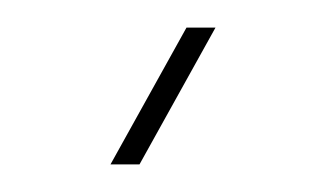

<svg xmlns="http://www.w3.org/2000/svg" viewBox="-20 -759 236 139"><path d="M60 -640 115 -739H136L81 -640Z"/></svg>

Font: Big Shoulders Stencil Thin
Style: Regular
Weight: 100
Designer: Patric King
Foundry: XO Type Co
Version: Version 2.001